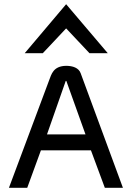

<svg xmlns="http://www.w3.org/2000/svg" viewBox="-20 -893 627 913"><path d="M183.5 -640 294.5 -758 405.5 -640H492.5L294.5 -873L97.5 -640ZM363.5 -545C354.5 -570 326.5 -580 294.5 -580C232.5 -579 224.5 -539 213.5 -511L22.5 0H109.5L174.5 -178H412.5L478.5 0H564.5ZM292.5 -508H295.5L386.5 -254H203.5Z"/></svg>

Font: Charger
Style: Bd
Weight: 400
Designer: Jasper
Foundry: Cannot Into Space Fonts
Version: Version 0.98